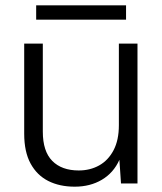

<svg xmlns="http://www.w3.org/2000/svg" viewBox="-20 -690 611 722"><path d="M261 12Q204 12 161.5 -9.5Q119 -31 95 -75Q71 -119 71 -187V-526H141V-195Q141 -121 176.5 -85Q212 -49 276 -49Q319 -49 353 -68Q387 -87 407 -125Q427 -163 427 -219V-526H497V0H435L429 -89Q407 -40 363 -14Q319 12 261 12ZM116 -616V-670H454V-616Z"/></svg>

Font: DM Sans 9pt Light
Style: Regular
Weight: 300
Version: Version 4.004;gftools[0.9.30]